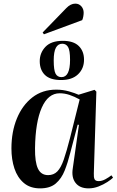

<svg xmlns="http://www.w3.org/2000/svg" viewBox="-20 -1024 643 1058"><path d="M497 -69Q496 -47 501 -36.5Q506 -26 524 -26Q542 -26 561 -36.5Q580 -47 594 -58L603 -45Q593 -35 571.5 -21Q550 -7 523 3.5Q496 14 468 14Q420 14 396.5 -16Q373 -46 381 -96L415 -336L408 -337L367 -181Q354 -129 336.5 -84.5Q319 -40 287.5 -13Q256 14 201 14Q146 14 111 -16Q76 -46 59.5 -95.5Q43 -145 43 -206Q43 -298 73 -371Q103 -444 158 -487Q213 -530 290 -530Q327 -530 360 -520.5Q393 -511 413 -502L501 -529L511 -519ZM245 -59Q276 -59 296 -79.5Q316 -100 331.5 -145Q347 -190 366 -264L419 -476Q390 -492 363 -501Q336 -510 309 -510Q245 -510 210 -430.5Q175 -351 173 -207Q172 -131 189 -95Q206 -59 245 -59ZM345 -979Q369 -1004 395 -1004Q415 -1004 428 -989.5Q441 -975 441 -954Q441 -945 439 -933.5Q437 -922 433 -913L222 -835L215 -845ZM317 -583Q256 -583 227.5 -611Q199 -639 199 -687Q199 -733 230.5 -766Q262 -799 326 -799Q385 -799 414 -770.5Q443 -742 443 -695Q443 -646 410 -614.5Q377 -583 317 -583ZM319 -599Q366 -599 366 -694Q366 -747 355 -765Q344 -783 323 -783Q300 -783 288 -761Q276 -739 276 -691Q276 -638 286 -618.5Q296 -599 319 -599Z"/></svg>

Font: Literata 72pt SemiBold
Style: Italic
Weight: 600
Italic angle: -2°
Designer: Latin by Veronika Burian and Jose Scaglione. Greek by Irene Vlachou. Cyrillic by Vera Evstafieva
Foundry: TypeTogether
Version: Version 3.002